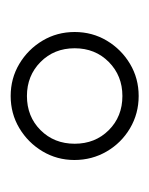

<svg xmlns="http://www.w3.org/2000/svg" viewBox="20 -860 280 360"><g transform="rotate(90 160.0 -680.0)"><path d="M160 -560Q127 -560 99.8 -576.2Q72.5 -592.5 56.2 -619.8Q40 -647 40 -680Q40 -713 56.2 -740.2Q72.5 -767.5 99.8 -783.8Q127 -800 160 -800Q193 -800 220.5 -783.8Q248 -767.5 264 -740Q280 -712.5 280 -679.5Q280 -647 263.8 -619.8Q247.5 -592.5 220.2 -576.2Q193 -560 160 -560ZM160 -590.5Q198.5 -590.5 224 -616Q249.5 -641.5 249.5 -680Q249.5 -718.5 224 -744Q198.5 -769.5 160 -769.5Q122 -769.5 96.2 -744Q70.5 -718.5 70.5 -680Q70.5 -641.5 96.2 -616Q122 -590.5 160 -590.5Z"/></g></svg>

Font: Bodoni Moda 18pt SemiBold
Style: Regular
Weight: 600
Designer: Owen Earl
Foundry: indestructible type
Version: Version 2.005